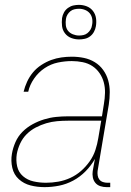

<svg xmlns="http://www.w3.org/2000/svg" viewBox="-20 -761 540 789"><path d="M163 8Q133 8 105.5 1Q78 -6 57.5 -24.5Q37 -43 30.5 -71.5Q24 -100 29 -129Q33 -153 43.5 -177Q54 -201 72.5 -219.5Q91 -238 114 -250.5Q137 -263 161.5 -270.5Q186 -278 210.5 -280.5Q235 -283 259 -283H399L407 -334Q411 -357 411.5 -379.5Q412 -402 406.5 -422.5Q401 -443 389 -460.5Q377 -478 359.5 -489.5Q342 -501 320 -505.5Q298 -510 275 -510Q247 -510 218 -504Q189 -498 163.5 -481Q138 -464 120 -438Q102 -412 96 -384H77Q82 -405 91.5 -425.5Q101 -446 115.5 -463.5Q130 -481 150 -494Q170 -507 190.5 -514.5Q211 -522 232.5 -525Q254 -528 275 -528Q301 -528 325 -523Q349 -518 369.5 -505.5Q390 -493 404 -473.5Q418 -454 424.5 -431Q431 -408 431 -382.5Q431 -357 427 -331L381 -58Q380 -49 381.5 -39.5Q383 -30 388.5 -23Q394 -16 403 -13Q412 -10 421 -10H433V8H418Q405 8 392.5 4Q380 0 372 -9.5Q364 -19 361.5 -32Q359 -45 361 -58L370 -108Q355 -81 332 -57.5Q309 -34 281 -19Q253 -4 223 2Q193 8 163 8ZM169 -10Q194 -10 219.5 -14.5Q245 -19 269 -30Q293 -41 313 -58.5Q333 -76 348.5 -98Q364 -120 372 -144.5Q380 -169 384 -194L396 -265H259Q237 -265 214.5 -263Q192 -261 170 -254.5Q148 -248 127 -237Q106 -226 89.5 -209.5Q73 -193 63 -171.5Q53 -150 49 -128Q45 -102 50.5 -77.5Q56 -53 74.5 -37Q93 -21 118 -15.5Q143 -10 169 -10ZM305 -599Q288 -599 272.5 -605Q257 -611 247 -624Q237 -637 235 -653.5Q233 -670 235 -687Q237 -699 243 -710Q249 -721 259.5 -728.5Q270 -736 281.5 -738.5Q293 -741 304 -741Q321 -741 336.5 -735Q352 -729 362 -716Q372 -703 374.5 -686.5Q377 -670 374 -653Q372 -641 366 -630Q360 -619 350 -611.5Q340 -604 328 -601.5Q316 -599 305 -599ZM305 -615Q314 -615 323 -617Q332 -619 339.5 -625Q347 -631 352 -639.5Q357 -648 358 -657Q361 -670 359 -683Q357 -696 349.5 -705.5Q342 -715 330 -720Q318 -725 305 -725Q296 -725 286.5 -723Q277 -721 269.5 -715Q262 -709 257 -700.5Q252 -692 251 -683Q249 -670 250.5 -657Q252 -644 259.5 -634.5Q267 -625 279.5 -620Q292 -615 305 -615Z"/></svg>

Font: Iosevka SS18 Thin
Style: Italic
Weight: 100
Italic angle: -9°
Monospace: yes
Designer: Belleve Invis
Foundry: Belleve Invis
Version: Version 25.1.1; ttfautohint (v1.8.4)